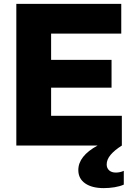

<svg xmlns="http://www.w3.org/2000/svg" viewBox="-20 -749 681 988"><path d="M64 -729H604V-576H243V-441H554V-298H243V-153H607V0Q569 24 549 48Q529 72 529 97Q529 116 541.5 127.5Q554 139 576 139Q598 139 617 130V201Q597 210 569.5 214.5Q542 219 514 219Q453 219 418 194.5Q383 170 383 126Q383 54 482 0H64Z"/></svg>

Font: Mona Sans ExtraBold
Style: Regular
Weight: 800
Designer: Deni Anggara
Foundry: GitHub
Version: Version 2.000